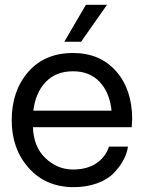

<svg xmlns="http://www.w3.org/2000/svg" viewBox="-20 -775 604 800"><path d="M425.8 -754.9 317.9 -601.1H248L337.9 -754.9ZM530.8 -277.8Q530.8 -269 528.8 -245.1H117.2Q120.1 -163.1 168.9 -116.5Q217.8 -69.8 280.8 -68.8Q340.8 -67.9 380.4 -94Q419.9 -120.1 434.1 -164.1H513.2Q509.3 -136.2 494.6 -108.6Q480 -81.1 454.1 -54Q428.2 -26.9 384 -11Q339.8 4.9 285.2 4.9Q169.9 3.9 99.4 -75.4Q28.8 -154.8 28.8 -273.9Q28.8 -396 97.4 -475.1Q166 -554.2 284.2 -554.2Q397 -554.2 463.9 -478Q530.8 -401.9 530.8 -277.8ZM119.1 -314H444.8Q437 -389.2 395.5 -433.6Q354 -478 284.2 -478Q213.4 -478 170.7 -433.6Q127.9 -389.2 119.1 -314Z"/></svg>

Font: ø
Style: ø
Weight: 400
Designer: Samuel Oakes
Foundry: Samuel Oakes
Version: Version 1.000;PS 001.000;hotconv 1.0.88;makeotf.lib2.5.64775